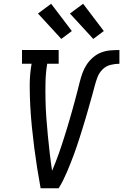

<svg xmlns="http://www.w3.org/2000/svg" viewBox="-20 -1001 655 1021"><path d="M196 0Q186 -54 177.5 -108Q169 -162 162 -216.5Q155 -271 149.5 -326Q144 -381 141 -436.5Q138 -492 138 -548.5Q138 -605 148 -662H97V-735H292V-662H231Q223 -613 222 -565Q221 -517 222 -469Q223 -421 226.5 -374Q230 -327 234.5 -280Q239 -233 244.5 -186Q250 -139 257 -93Q267 -116 276 -139.5Q285 -163 293.5 -186.5Q302 -210 309.5 -233.5Q317 -257 324.5 -280.5Q332 -304 339 -327.5Q346 -351 353 -375Q360 -399 366.5 -422.5Q373 -446 379.5 -470Q386 -494 392 -517.5Q398 -541 404 -565Q410 -589 418.5 -612.5Q427 -636 441 -657.5Q455 -679 475 -696Q495 -713 518.5 -722Q542 -731 566.5 -733Q591 -735 615 -735V-662Q592 -662 568 -656Q544 -650 526 -632.5Q508 -615 499 -592Q490 -569 484 -545.5Q478 -522 471.5 -499Q465 -476 458.5 -453Q452 -430 445.5 -407Q439 -384 432 -361Q425 -338 418 -315Q411 -292 403.5 -269Q396 -246 388.5 -223.5Q381 -201 372.5 -178Q364 -155 355 -132.5Q346 -110 336.5 -87.5Q327 -65 316 -43Q305 -21 292 0ZM476 -794 352 -929 422 -981 532 -836ZM306 -794 182 -929 252 -981 362 -836Z"/></svg>

Font: Iosevka Curly Slab Extended
Style: Italic
Weight: 400
Width: 7
Italic angle: -9°
Monospace: yes
Designer: Belleve Invis
Foundry: Belleve Invis
Version: Version 11.1.0; ttfautohint (v1.8.3)